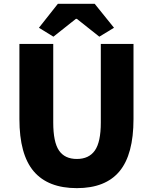

<svg xmlns="http://www.w3.org/2000/svg" viewBox="-20 -975 803 1009"><path d="M383.8 13.7Q232.4 13.7 157.2 -74.7Q82 -163.1 82 -349.6V-744.1H259.8V-331.1Q259.8 -228.5 290 -184.1Q320.3 -139.6 383.8 -139.6Q447.3 -139.6 478.5 -184.1Q509.8 -228.5 509.8 -331.1V-744.1H681.6V-349.6Q681.6 -163.1 607.9 -74.7Q534.2 13.7 383.8 13.7ZM184.6 -829.1 284.2 -955.1H477.5L579.1 -829.1L502 -782.2L383.8 -876H378.9L260.7 -782.2Z"/></svg>

Font: Gen Shin Gothic Heavy
Style: Bold
Weight: 900
Designer: [Source Han Sans]
Ryoko NISHIZUKA  (kana & ideographs); Paul D. Hunt (Latin, Greek & Cyrillic); Wenlong ZHANG  (bopomofo
Version: Version 1.002.20150607